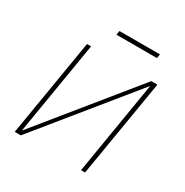

<svg xmlns="http://www.w3.org/2000/svg" viewBox="-158 -806 897 933"><g transform="rotate(30 290.5 -339.5)"><path d="M78.1 -22.7 502.8 -545.5H536.9L446 0H423.3L509.9 -522.7L85.2 0H51.1L142 -545.5H164.8ZM474.4 -679 470.2 -656.2H242.9L247.2 -679Z"/></g></svg>

Font: Inter Thin  BETA
Style: Italic
Weight: 100
Italic angle: -9.39999°
Designer: Rasmus Andersson
Foundry: rsms
Version: Version 3.011;git-f93a4a705